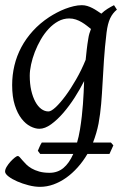

<svg xmlns="http://www.w3.org/2000/svg" viewBox="-22 -477 487 741"><path d="M165 -46.9Q175.3 -46.9 192.9 -63.2Q210.4 -79.6 230.7 -106.9Q251 -134.3 271.7 -170.4Q292.5 -206.5 308.6 -246.1Q310.5 -264.6 312.7 -284.9Q314.9 -305.2 318.8 -328.1Q320.3 -338.4 323 -347.7Q325.7 -356.9 329.1 -365.2Q321.8 -371.1 313 -377.9Q304.2 -384.8 293.7 -391.1Q283.2 -397.5 271 -401.6Q258.8 -405.8 245.1 -405.8Q222.7 -405.8 202.6 -394.8Q182.6 -383.8 165.8 -365.7Q148.9 -347.7 135.5 -324.5Q122.1 -301.3 112.5 -276.6Q103 -252 97.9 -228Q92.8 -204.1 92.8 -185.1Q92.8 -153.3 98.6 -127.9Q104.5 -102.5 114.3 -84.5Q124 -66.4 137.2 -56.6Q150.4 -46.9 165 -46.9ZM429.2 -439.9Q412.6 -426.3 403.1 -406.2Q393.6 -386.2 389.2 -351.1Q382.3 -293 379.2 -245.1Q376 -197.3 373.8 -155.5Q371.6 -113.8 368.4 -75.9Q365.2 -38.1 358.4 -0.5Q351.1 37.1 336.9 73.2H406.2L415.5 84L400.4 117.2H315.4Q298.8 145.5 277.8 168.9Q256.8 192.4 233.4 209Q210 225.6 184.3 234.9Q158.7 244.1 132.3 244.1Q111.8 244.1 88.1 238Q64.5 231.9 44.4 223.1Q24.4 214.4 11 204.1Q-2.4 193.8 -2.4 185.1Q-2.4 176.8 3.9 166.3Q10.3 155.8 18.6 146.7Q26.9 137.7 34.9 131.3Q43 125 46.4 125Q50.3 125 54.4 129.9Q58.6 134.8 64.7 141.8Q70.8 148.9 79.3 157.5Q87.9 166 100.1 173.1Q112.3 180.2 129.4 185.1Q146.5 189.9 169.4 189.9Q200.2 189.9 222.7 171.4Q245.1 152.8 260.7 117.2H133.3L124 105Q127 97.7 130.9 88.9Q134.8 80.1 139.2 73.2H275.4Q278.8 62 281.5 49.6Q284.2 37.1 286.6 23.4Q291 -3.9 293.7 -28.1Q296.4 -52.2 298.1 -75Q299.8 -97.7 300.8 -119.4Q301.8 -141.1 302.7 -164.1Q287.1 -133.3 266.4 -100.8Q245.6 -68.4 222.4 -41.5Q199.2 -14.6 175.3 2.7Q151.4 20 129.9 20Q113.8 20 95.5 10.7Q77.1 1.5 61.3 -18.8Q45.4 -39.1 35.2 -71Q24.9 -103 24.9 -148.9Q24.9 -187.5 33.7 -224.4Q42.5 -261.2 60.3 -294.7Q78.1 -328.1 105 -357.7Q131.8 -387.2 168 -411.1Q181.6 -419.9 197.3 -428.2Q212.9 -436.5 229.5 -442.9Q246.1 -449.2 262.5 -453.1Q278.8 -457 293.9 -457Q304.7 -457 314.9 -453.9Q325.2 -450.7 334.7 -445.8Q344.2 -440.9 352.8 -435.1Q361.3 -429.2 369.1 -424.3Q380.4 -435.1 392.8 -442.9Q405.3 -450.7 418 -457Z"/></svg>

Font: Gentium Plus Phon
Style: Italic
Weight: 400
Italic angle: -8°
Designer: J. Victor Gaultney, Annie Olsen, Iska Routamaa, Becca Hirsbrunner
Foundry: SIL International
Version: Version 5.000